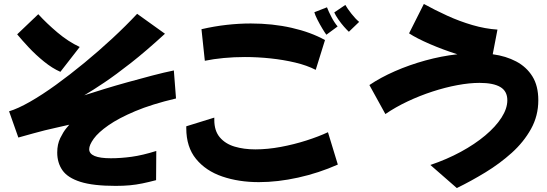

<svg xmlns="http://www.w3.org/2000/svg" viewBox="-20 -893 2774 973"><path d="M566 49Q452 49 387.5 28.5Q323 8 296.5 -30Q270 -68 270 -120Q270 -162 285.5 -193.5Q301 -225 316 -243Q331 -261 331 -261Q292 -252 263 -245.5Q234 -239 207 -232.5Q180 -226 148.5 -217Q117 -208 73 -196L26 -329Q70 -342 131.5 -377Q193 -412 263.5 -463Q334 -514 407.5 -574.5Q481 -635 549.5 -698.5Q618 -762 675 -823L816 -722Q720 -634 643.5 -574Q567 -514 509 -475Q451 -436 407 -410Q450 -424 507 -441.5Q564 -459 627 -476.5Q690 -494 751 -510Q812 -526 861 -536L872 -394Q749 -365 665 -329.5Q581 -294 529.5 -258Q478 -222 455 -190Q432 -158 432 -137Q432 -91 542 -91Q592 -91 647 -98.5Q702 -106 772 -128L771 20Q733 30 701.5 36.5Q670 43 638 46Q606 49 566 49ZM286 -529Q245 -547 203 -581Q161 -615 125.5 -653Q90 -691 67 -719L174 -821Q216 -775 271 -728.5Q326 -682 384 -655Z M1748 -732Q1739 -740 1723.5 -757.5Q1708 -775 1694 -795.5Q1680 -816 1674 -830L1730 -868Q1741 -849 1760.5 -824Q1780 -799 1800 -782ZM1634 -717Q1627 -726 1614 -747.5Q1601 -769 1589 -792.5Q1577 -816 1573 -831L1637 -856Q1645 -835 1659.5 -807Q1674 -779 1691 -759ZM1580 -539Q1535 -562 1476 -576Q1417 -590 1351.5 -597Q1286 -604 1221 -604Q1166 -604 1113.5 -599Q1061 -594 1018 -585L1001 -745Q1066 -760 1128.5 -767Q1191 -774 1251 -774Q1361 -774 1458 -752Q1555 -730 1627 -690ZM1692 -59Q1595 -16 1491 7Q1387 30 1292 30Q1190 30 1106.5 1.5Q1023 -27 973.5 -87.5Q924 -148 924 -243V-253L1066 -297V-285Q1066 -230 1094 -197Q1122 -164 1169 -150Q1216 -136 1274 -136Q1336 -136 1403 -148.5Q1470 -161 1532.5 -181Q1595 -201 1642 -223Z M2295 60 2161 -57Q2244 -85 2315 -123.5Q2386 -162 2439 -206.5Q2492 -251 2521.5 -297Q2551 -343 2551 -385Q2551 -431 2515.5 -452Q2480 -473 2410 -473Q2359 -473 2297.5 -461.5Q2236 -450 2171.5 -429Q2107 -408 2045.5 -379Q1984 -350 1933 -315L1852 -462Q1908 -500 1981 -532Q2054 -564 2135.5 -586.5Q2217 -609 2298 -618Q2225 -641 2158 -670Q2091 -699 2053 -724L2128 -873Q2184 -842 2246.5 -813.5Q2309 -785 2374 -766Q2439 -747 2501 -743L2477 -618Q2544 -609 2596 -581.5Q2648 -554 2678 -506Q2708 -458 2708 -385Q2708 -306 2671 -239.5Q2634 -173 2573.5 -118.5Q2513 -64 2440 -19.5Q2367 25 2295 60Z"/></svg>

Font: Mochiy Pop P One
Style: Regular
Weight: 400
Designer: FONTDASU
Foundry: FONTDASU / Google Inc. / Adobe
Version: Version 2.000